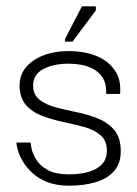

<svg xmlns="http://www.w3.org/2000/svg" viewBox="-20 -579 436 609"><path d="M200 10Q159 10 130 -1.5Q101 -13 82 -31Q63 -49 52 -68Q41 -87 36.5 -103Q32 -119 32 -127H77Q77 -126 79.5 -110.5Q82 -95 93.5 -75Q105 -55 130 -40.5Q155 -26 200 -26Q233 -26 260 -33.5Q287 -41 303 -57.5Q319 -74 319 -101Q319 -133 298.5 -150.5Q278 -168 246 -176.5Q214 -185 179 -192.5Q144 -200 112.5 -212Q81 -224 61.5 -247Q42 -270 42 -310Q43 -358 87 -387.5Q131 -417 200 -417Q226 -417 255 -411Q284 -405 308.5 -390Q333 -375 348.5 -349Q364 -323 361 -281H317Q318 -312 306.5 -331Q295 -350 275.5 -360.5Q256 -371 235 -374Q214 -377 197 -377Q150 -377 117.5 -360Q85 -343 85 -308Q85 -279 105 -263Q125 -247 157 -238.5Q189 -230 224 -223Q259 -216 291 -203Q323 -190 343 -166Q363 -142 363 -99Q363 -60 341.5 -36Q320 -12 283 -1Q246 10 200 10ZM210 -447H186V-455L240 -559H284V-546Z"/></svg>

Font: Darker Grotesque Light
Style: Regular
Weight: 400
Version: Version 1.000;gftools[0.9.28]